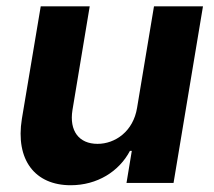

<svg xmlns="http://www.w3.org/2000/svg" viewBox="-20 -565 662 593"><path d="M403.4 -232.2C391.7 -159.1 335.6 -120.7 281.2 -120.7C223.7 -120.7 193.5 -160.9 203.8 -225.1L257.1 -545.5H105.8L47.6 -198.2C27 -70.7 88.4 7.1 198.2 7.1C280.2 7.1 347.7 -35.2 381.4 -99.1H387.1L370.7 0H516L606.9 -545.5H455.6Z"/></svg>

Font: Magic Ui Pro
Style: Bold Italic
Weight: 700
Italic angle: -9.39999°
Designer: Stefan Endress, Andreas Faust
Version: Version 1.000;FEAKit 1.0